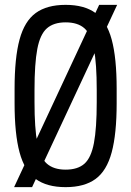

<svg xmlns="http://www.w3.org/2000/svg" viewBox="-20 -760 540 790"><path d="M38 10 388 -740H462L112 10ZM250 10Q173 10 127 -23.5Q81 -57 60.5 -133Q40 -209 40 -335V-395Q40 -522 60.5 -597.5Q81 -673 127 -706.5Q173 -740 250 -740Q327 -740 373 -706.5Q419 -673 439.5 -597.5Q460 -522 460 -395V-335Q460 -209 439.5 -133Q419 -57 373 -23.5Q327 10 250 10ZM250 -62Q300 -62 327.5 -86.5Q355 -111 366.5 -171.5Q378 -232 378 -340V-390Q378 -498 366.5 -558.5Q355 -619 327.5 -643.5Q300 -668 250 -668Q201 -668 173 -643.5Q145 -619 133.5 -558.5Q122 -498 122 -390V-340Q122 -232 133.5 -171.5Q145 -111 173 -86.5Q201 -62 250 -62Z"/></svg>

Font: M PLUS Code Latin
Style: Regular
Weight: 400
Designer: Coji Morishita
Foundry: UNDERFOREST DESIGN
Version: Version 1.002; ttfautohint (v1.8.3)